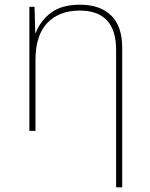

<svg xmlns="http://www.w3.org/2000/svg" viewBox="-20 -557 640 817"><path d="M500 -354V0V240H474V-68V-345Q474 -512 319 -512Q232 -512 181.5 -459.5Q131 -407 131 -302V0H105V-528H127L130 -417H132Q152 -469 197.5 -503Q243 -537 320 -537Q406 -537 453 -491Q500 -445 500 -354Z"/></svg>

Font: Noto Sans Mono UI Thin
Style: Regular
Weight: 250
Monospace: yes
Designer: Monotype Design team
Foundry: Monotype Imaging Inc.
Version: Version 1.000